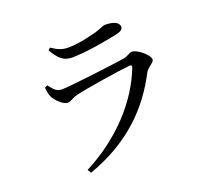

<svg xmlns="http://www.w3.org/2000/svg" viewBox="-133 -925 1266 1148"><g transform="rotate(-20 500.0 -351.5)"><path d="M175 -522C176 -501 180 -482 187 -464C197 -438 243 -391 272 -391C294 -391 310 -409 340 -416C407 -432 621 -466 694 -473C707 -474 710 -469 706 -456C634 -270 475 -91 246 27L260 50C529 -46 683 -209 781 -399C796 -428 837 -440 837 -462C837 -491 769 -547 736 -547C717 -547 707 -530 676 -525C605 -514 324 -478 265 -478C233 -478 216 -500 192 -531ZM684 -676C716 -683 728 -693 728 -709C728 -738 691 -753 641 -753C621 -753 608 -738 551 -725C503 -713 451 -700 385 -700C353 -700 324 -710 285 -737L271 -725C305 -666 335 -636 389 -636C478 -636 609 -660 684 -676Z"/></g></svg>

Font: Noto Serif JP Medium
Style: Regular
Weight: 500
Designer: Ryoko NISHIZUKA 西塚涼子 (kana & ideographs); Frank Grießhammer (Latin, Greek & Cyrillic); Wenlong ZHANG 张文龙 (bopomofo); San
Foundry: Adobe
Version: Version 2.001;hotconv 1.1.0;makeotfexe 2.6.0